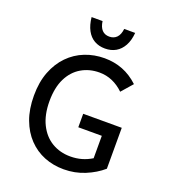

<svg xmlns="http://www.w3.org/2000/svg" viewBox="-161 -1023 1023 1151"><g transform="rotate(20 350.5 -447.5)"><path d="M60 -345Q60 -431 85.5 -497Q111 -563 155.5 -608.5Q200 -654 258.5 -677Q317 -700 383 -700Q445 -700 499 -679Q553 -658 600 -614L538 -543Q505 -575 466 -592Q427 -609 383 -609Q319 -609 268 -579Q217 -549 188 -490.5Q159 -432 159 -345Q159 -259 189 -198.5Q219 -138 271 -107Q323 -76 389 -76Q427 -76 460.5 -85.5Q494 -95 525 -114V-257H375V-343H621V-82Q575 -42 512 -16Q449 10 378 10Q311 10 253.5 -13Q196 -36 152.5 -81.5Q109 -127 84.5 -193Q60 -259 60 -345ZM224 -905H294Q299 -868 316.5 -849.5Q334 -831 363 -831Q392 -831 410 -849.5Q428 -868 432 -905H502Q498 -856 479.5 -822.5Q461 -789 431.5 -772Q402 -755 363 -755Q324 -755 294.5 -772Q265 -789 247 -822.5Q229 -856 224 -905Z"/></g></svg>

Font: Radio Canada
Style: Regular
Weight: 400
Designer: Charles Daoud, Etienne Aubert Bonn, Alexandre Saumier Demers, Jacques Le Bailly
Foundry: Radio-Canada
Version: Version 2.104;gftools[0.9.28.dev5+ged2979d]